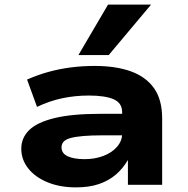

<svg xmlns="http://www.w3.org/2000/svg" viewBox="-20 -799 812 830"><path d="M308 11Q239 11 185.5 -11Q132 -33 102 -71Q72 -109 72 -156Q72 -203 106 -236.5Q140 -270 215.5 -288.5Q291 -307 415 -307H531V-214H425Q374 -214 340 -211Q306 -208 285.5 -202.5Q265 -197 255.5 -187Q246 -177 246 -162Q246 -136 272.5 -123.5Q299 -111 346 -111Q390 -111 427 -125Q464 -139 486 -164.5Q508 -190 508 -221V-314Q508 -354 471 -370Q434 -386 364 -386Q305 -386 250 -374.5Q195 -363 140 -337L97 -455Q142 -475 189 -488Q236 -501 286 -507.5Q336 -514 389 -514Q481 -514 546 -490.5Q611 -467 646 -417.5Q681 -368 681 -286V0H533V-106H532Q511 -70 480.5 -44Q450 -18 408 -3.5Q366 11 308 11ZM319 -561 447 -779H633L450 -561Z"/></svg>

Font: Nunito Sans 7pt Expanded ExtraBold
Style: Regular
Weight: 800
Width: 7
Designer: Vernon Adams
Foundry: Vernon Adams
Version: Version 3.101;gftools[0.9.27]